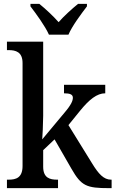

<svg xmlns="http://www.w3.org/2000/svg" viewBox="-20 -976 599 996"><path d="M234 -796H335C354 -841 402 -905 431 -943V-956H385C353 -930 312 -893 284 -861C256 -893 216 -930 184 -956H138V-943C167 -905 214 -841 234 -796ZM16 0H281V-44H276C240 -44 204 -52 204 -111V-197L263 -253L351 -100C402 -11 429 0 546 0H559V-44H556C518 -44 491 -74 458 -128L335 -327L395 -401C443 -460 483 -492 526 -492V-536H312V-492C343 -492 358 -486 358 -469C358 -454 350 -433 315 -392L199 -253C200 -257 204 -340 204 -375V-760H16V-716H25C61 -716 97 -707 97 -649V-115C97 -53 62 -44 25 -44H16Z"/></svg>

Font: Noto Serif SemiCondensed Medium
Style: Regular
Weight: 500
Width: 4
Designer: Monotype Design Team
Foundry: Monotype Imaging Inc.
Version: Version 2.014